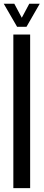

<svg xmlns="http://www.w3.org/2000/svg" viewBox="-20 -980 228 1000"><path d="M49.5 0V-800H137V0ZM69 -840.5 -0.5 -960.5H54.5L93.5 -887.5L132.5 -960.5H187L118 -840.5Z"/></svg>

Font: Big Shoulders Stencil Display SemiBold
Style: Regular
Weight: 600
Designer: Patric King
Foundry: XO Type Co
Version: Version 1.000